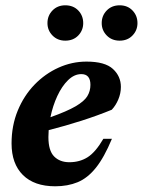

<svg xmlns="http://www.w3.org/2000/svg" viewBox="-20 -672 526 706"><path d="M391.5 -161.5Q363 -93 332.5 -55Q302 -17 265.5 -2Q229 13 183 13Q106 13 64.2 -28.5Q22.5 -70 22.5 -144.5Q22.5 -210 45.2 -265.2Q68 -320.5 107 -360.8Q146 -401 195.2 -423.2Q244.5 -445.5 298 -445.5Q366 -445.5 395.2 -418.5Q424.5 -391.5 424.5 -352.5Q424.5 -329 415.2 -306.8Q406 -284.5 391 -268.5Q340 -247.5 280 -228.2Q220 -209 159 -193.5Q158 -180.5 158 -168Q158 -118 179 -96.8Q200 -75.5 235 -75.5Q273 -75.5 302 -93.8Q331 -112 360 -161.5ZM279 -399.5Q253 -399.5 230.2 -377.2Q207.5 -355 190.8 -319Q174 -283 165.5 -241Q226 -262.5 257.8 -281Q289.5 -299.5 301 -318.2Q312.5 -337 312.5 -360Q312.5 -399.5 279 -399.5ZM220 -522.5Q191.5 -522.5 173 -541.5Q154.5 -560.5 154.5 -587Q154.5 -614.5 173 -633.5Q191.5 -652.5 220 -652.5Q249.5 -652.5 267.8 -633.5Q286 -614.5 286 -587Q286 -560.5 267.8 -541.5Q249.5 -522.5 220 -522.5ZM420 -522.5Q391 -522.5 372.5 -541.5Q354 -560.5 354 -587Q354 -614.5 372.5 -633.5Q391 -652.5 420 -652.5Q449 -652.5 467.2 -633.5Q485.5 -614.5 485.5 -587Q485.5 -560.5 467.2 -541.5Q449 -522.5 420 -522.5Z"/></svg>

Font: Newsreader Text
Style: Bold Italic
Weight: 700
Italic angle: -17°
Designer: Hugues Gentile
Foundry: Production Type
Version: Version 1.001